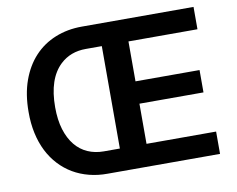

<svg xmlns="http://www.w3.org/2000/svg" viewBox="-79 -831 1153 935"><g transform="rotate(-10 498.0 -363.5)"><path d="M936.1 0H380.7Q332.7 0.4 289.8 -10.7Q246.8 -21.7 210.2 -43.1Q173.7 -64.6 144.4 -96.1Q115.1 -127.5 94.6 -168Q74.2 -208.5 63.6 -257.5Q52.9 -306.5 53.3 -362.9Q53.3 -449.6 77.6 -517.4Q101.9 -585.2 145.4 -631.9Q188.9 -678.6 249.1 -702.9Q309.3 -727.3 380.7 -727.3H933.2V-616.8H592V-419.4H908.7V-308.9H592V-110.4H936.1ZM460.2 -110.4V-616.8H380.7Q305 -616.8 254.6 -569.6Q184.7 -503.9 184.7 -362.9Q184.7 -300.1 199.2 -252.8Q213.8 -205.6 239.7 -173.8Q265.6 -142 301.7 -126.2Q337.7 -110.4 380.7 -110.4Z"/></g></svg>

Font: Linik Sans SemiBold
Style: Regular
Weight: 600
Designer: Fonts by Rasmus Andersson / Changes by Cristiano Sobral with parts from Marc Monis
Foundry: rsms
Version: Version 3.020; ttfautohint (v1.6)